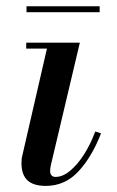

<svg xmlns="http://www.w3.org/2000/svg" viewBox="-20 -600 385 630"><path d="M130 10Q90 10 70.2 -8.2Q50.5 -26.5 50.5 -64.5Q50.5 -69.5 51 -76.5Q51.5 -83.5 53 -88.5L134 -440.5H66V-460H242L146.5 -56.5Q145.5 -52 145 -47.2Q144.5 -42.5 144.5 -38.5Q144.5 -30.5 148.8 -25Q153 -19.5 162 -19.5Q186 -19.5 210.2 -39.8Q234.5 -60 256 -93.8Q277.5 -127.5 292.5 -168.5L311.5 -162.5Q282 -86 237.8 -38Q193.5 10 130 10ZM67 -560V-579.5H307V-560Z"/></svg>

Font: Bodoni Moda 11pt Medium
Style: Italic
Weight: 500
Italic angle: -13°
Designer: Owen Earl
Foundry: indestructible type
Version: Version 2.004